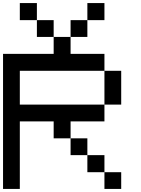

<svg xmlns="http://www.w3.org/2000/svg" viewBox="-20 -1243 929 1263"><path d="M667 0Q667 -27.3 667 -110.4Q694.3 -110.4 777.3 -110.4Q777.3 -83 777.3 0Q750 0 667 0ZM554.7 -110.4Q554.7 -138.7 554.7 -222.7Q583 -222.7 667 -222.7Q667 -194.3 667 -110.4Q638.7 -110.4 554.7 -110.4ZM444.3 -222.7Q444.3 -250 444.3 -333Q471.7 -333 554.7 -333Q554.7 -305.7 554.7 -222.7Q527.3 -222.7 444.3 -222.7ZM667 -554.7Q667 -610.4 667 -777.3Q694.3 -777.3 777.3 -777.3Q777.3 -721.7 777.3 -554.7Q750 -554.7 667 -554.7ZM0 0Q0 -222.7 0 -888.7Q83 -888.7 333 -888.7Q333 -917 333 -1000Q360.4 -1000 444.3 -1000Q444.3 -972.7 444.3 -888.7Q500 -888.7 667 -888.7Q667 -861.3 667 -777.3Q527.3 -777.3 110.4 -777.3Q110.4 -721.7 110.4 -554.7Q250 -554.7 667 -554.7Q667 -527.3 667 -444.3Q611.3 -444.3 444.3 -444.3Q444.3 -417 444.3 -333Q417 -333 333 -333Q333 -360.4 333 -444.3Q277.3 -444.3 110.4 -444.3Q110.4 -333 110.4 0Q83 0 0 0ZM222.7 -1000Q222.7 -1027.3 222.7 -1110.4Q250 -1110.4 333 -1110.4Q333 -1083 333 -1000Q305.7 -1000 222.7 -1000ZM444.3 -1000Q444.3 -1027.3 444.3 -1110.4Q471.7 -1110.4 554.7 -1110.4Q554.7 -1083 554.7 -1000Q527.3 -1000 444.3 -1000ZM110.4 -1110.4Q110.4 -1138.7 110.4 -1222.7Q138.7 -1222.7 222.7 -1222.7Q222.7 -1194.3 222.7 -1110.4Q194.3 -1110.4 110.4 -1110.4ZM554.7 -1110.4Q554.7 -1138.7 554.7 -1222.7Q583 -1222.7 667 -1222.7Q667 -1194.3 667 -1110.4Q638.7 -1110.4 554.7 -1110.4Z"/></svg>

Font: Ingsat TST_CRD
Style: Regular
Weight: 300
Designer: Tofik Waleny
Version: 1.0